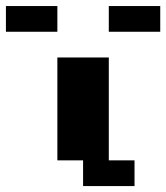

<svg xmlns="http://www.w3.org/2000/svg" viewBox="-20 -628 561 648"><path d="M434 0H260.4V-86.8H173.6V-434H347.2V-86.8H434ZM0 -520.8V-607.6H173.6V-520.8ZM347.2 -520.8V-607.6H520.8V-520.8Z"/></svg>

Font: 8-bit Operator+ 8
Style: Bold
Weight: 700
Designer: GrandChaos9000
Version: Version 1.3.0 - August 1, 2014